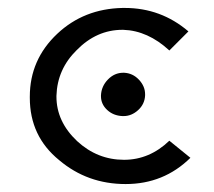

<svg xmlns="http://www.w3.org/2000/svg" viewBox="-20 -462 539 483"><path d="M288 -442Q291 -442 294 -442Q385 -442 454 -383L406 -335Q352 -385 290 -387Q289 -387 288 -387Q223 -387 173 -336Q124 -288 122 -221Q122 -220 122 -219Q122 -156 174 -107Q225 -60 292 -60Q356 -60 406 -108L459 -65Q392 1 296 1Q200 1 129 -59Q55 -119 55 -216Q55 -217 55 -219Q55 -312 124 -377Q191 -440 288 -442ZM345 -222Q344 -200 327.5 -185Q311 -170 291 -170Q289 -170 288 -170Q265 -171 249.5 -185.5Q234 -200 234 -220Q234 -221 234 -222Q235 -245 251.5 -262Q268 -279 290 -279Q291 -279 292 -279Q314 -278 329.5 -261.5Q345 -245 345 -225Q345 -223 345 -222Z"/></svg>

Font: New Athena Unicode
Style: Regular
Weight: 400
Designer: J. Rusten 1997; rev. by R. Hancock 2001, 2002, rev. by D. Mastronarde 2002-2021
Foundry: GreekKeys New Athena Unicode
Version: Version 5.008